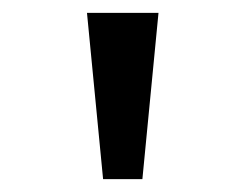

<svg xmlns="http://www.w3.org/2000/svg" viewBox="-20 -749 366 298"><path d="M140 -471 115 -729H226L201 -471Z"/></svg>

Font: hextamil15
Style: Book
Weight: 400
Designer: Jelle Bosma - Monotype Design Team
Foundry: Monotype Imaging Inc.
Version: Version 2.003